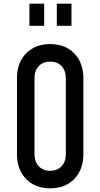

<svg xmlns="http://www.w3.org/2000/svg" viewBox="-20 -1005 544 1041"><path d="M252 16Q170.5 16 121.2 -35Q72 -86 72 -169V-581Q72 -664.5 121.2 -715.2Q170.5 -766 252 -766Q334 -766 383 -715.2Q432 -664.5 432 -581V-169Q432 -86 383 -35Q334 16 252 16ZM252 -79Q291 -79 314 -103.8Q337 -128.5 337 -169V-581Q337 -621.5 314 -646.2Q291 -671 252 -671Q213 -671 190 -646.2Q167 -621.5 167 -581V-169Q167 -128.5 190 -103.8Q213 -79 252 -79ZM139.5 -865V-985H219.5V-865ZM288 -865V-985H367.5V-865Z"/></svg>

Font: Mohave Light Medium
Style: Regular
Weight: 500
Version: Version 2.003